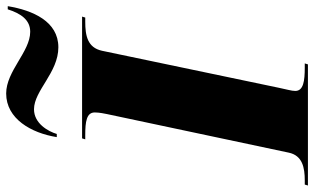

<svg xmlns="http://www.w3.org/2000/svg" viewBox="-246 -780 994 607"><g transform="rotate(-90 250.5 -477.0)"><path d="M404 -789C486 -789 521 -870 534 -949H524C511 -908 491 -878 453 -878C390 -878 329 -954 258 -954C178 -954 133 -875 120 -794H130C138 -821 163 -866 208 -866C267 -866 324 -789 404 -789ZM-33 0H350L353 -10H340C298 -10 266 -14 266 -40C266 -52 271 -67 276 -92L393 -651C403 -697 441 -704 485 -704H498L501 -714H116L113 -704H126C169 -704 198 -700 198 -674C198 -670 198 -660 193 -636L71 -61C62 -17 23 -10 -17 -10H-30Z"/></g></svg>

Font: Noto Serif Display Black
Style: Italic
Weight: 900
Italic angle: -12°
Designer: Monotype Design Team
Foundry: Monotype Imaging Inc.
Version: Version 2.009